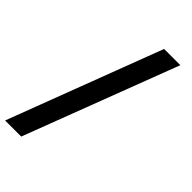

<svg xmlns="http://www.w3.org/2000/svg" viewBox="-273 -821 1046 1046"><g transform="rotate(45 249.5 -298.0)"><path d="M118 146 456 -742H331L-6 146Z"/></g></svg>

Font: Fog Sans
Style: Bold
Weight: 700
Foundry: Intel Corporation
Version: Version 1.00